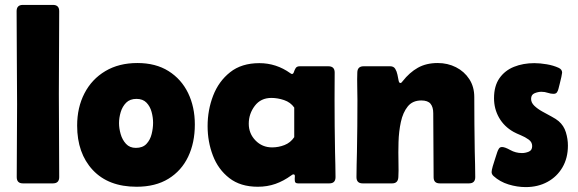

<svg xmlns="http://www.w3.org/2000/svg" viewBox="-20 -744 2347 779"><path d="M47.4 -698.7Q47.4 -724.1 72.8 -724.1H194.8Q220.2 -724.1 220.2 -698.7Q220.2 -614.7 219.5 -530.5Q218.8 -446.3 218.8 -362.3Q218.8 -278.3 219.5 -194.1Q220.2 -109.9 220.2 -25.4Q220.2 0 194.8 0H72.8Q47.9 0 47.9 -25.4Q47.9 -99.6 48.6 -173.3Q49.3 -247.1 49.3 -320.8Q49.3 -415.5 48.3 -510Q47.4 -604.5 47.4 -698.7Z M293 -234.4Q293 -308.1 322.8 -365.5Q352.5 -422.9 407.5 -455.6Q462.4 -488.3 537.6 -488.3Q611.8 -488.3 663.8 -455.6Q715.8 -422.9 743.2 -366.5Q770.5 -310.1 770.5 -238.8Q770.5 -165 743.4 -108.2Q716.3 -51.3 663.6 -18.8Q610.8 13.7 534.2 13.7Q419.9 13.7 356.4 -54.2Q293 -122.1 293 -234.4ZM462.9 -244.1Q462.9 -223.6 469.5 -200.2Q476.1 -176.8 491.2 -160.4Q506.3 -144 531.2 -144Q559.1 -144 574.2 -160.2Q589.4 -176.3 595.2 -200Q601.1 -223.6 601.1 -246.1Q601.1 -267.6 595 -290Q588.9 -312.5 574.2 -327.6Q559.6 -342.8 533.7 -342.8Q507.3 -342.8 491.9 -327.4Q476.6 -312 469.7 -289.1Q462.9 -266.1 462.9 -244.1Z M1025.9 13.7Q955.6 13.7 910.4 -21.5Q865.2 -56.6 843.8 -112.8Q822.3 -168.9 822.3 -232.4Q822.3 -297.4 844.7 -355.7Q867.2 -414.1 913.6 -450.9Q960 -487.8 1032.2 -487.8Q1101.1 -487.8 1158.2 -446.8Q1162.1 -443.8 1164.6 -443.8Q1169.9 -443.8 1172.4 -451.7Q1174.8 -459.5 1179.4 -467.3Q1184.1 -475.1 1195.8 -475.1H1312.5Q1337.9 -475.1 1337.9 -449.7Q1337.9 -421.9 1337.6 -394.3Q1337.4 -366.7 1337.4 -338.9Q1337.4 -285.6 1337.9 -232.7Q1338.4 -179.7 1339.4 -126.5Q1339.8 -101.1 1340.6 -75.9Q1341.3 -50.8 1341.3 -25.4Q1341.3 0 1316.4 0H1189Q1177.2 0 1176.3 -9.3Q1175.3 -18.6 1176.3 -27.6Q1177.2 -36.6 1170.4 -36.6Q1167 -36.6 1161.6 -32.2Q1130.9 -9.8 1097.7 2Q1064.5 13.7 1025.9 13.7ZM1084 -146Q1109.9 -146 1134.3 -155.5Q1158.7 -165 1173.8 -187.5V-307.6Q1158.7 -329.1 1132.6 -337.9Q1106.4 -346.7 1081.1 -346.7Q1038.1 -346.7 1013.7 -314.5Q989.3 -282.2 989.3 -242.2Q989.3 -202.1 1016.6 -174.1Q1043.9 -146 1084 -146Z M1563.5 -475.1Q1577.1 -475.1 1583.5 -464.8Q1589.8 -454.6 1592.5 -441.2Q1595.2 -427.7 1597.2 -417.5Q1599.1 -407.2 1604.5 -407.2Q1607.4 -407.2 1609.6 -409.7Q1611.8 -412.1 1613.3 -414.1Q1641.6 -450.2 1675.5 -469.2Q1709.5 -488.3 1755.9 -488.3Q1796.4 -488.3 1830.1 -471.2Q1863.8 -454.1 1884 -423.1Q1904.3 -392.1 1904.3 -350.1Q1904.3 -295.4 1904.8 -240.5Q1905.3 -185.5 1906.2 -130.4Q1906.7 -104 1907.5 -77.6Q1908.2 -51.3 1908.2 -25.4Q1908.2 0 1882.8 0H1764.2Q1739.3 0 1739.3 -24.9L1737.8 -284.7Q1737.8 -309.6 1726.8 -323Q1715.8 -336.4 1689.5 -336.4Q1653.8 -336.4 1634.3 -312Q1614.7 -287.6 1606.4 -249Q1598.1 -210.4 1596.9 -167.5Q1595.7 -124.5 1596.7 -86.2Q1597.7 -47.9 1596.2 -24.9Q1594.7 0 1571.3 0H1451.2Q1426.3 0 1426.3 -25.4Q1426.3 -50.8 1427 -75.9Q1427.7 -101.1 1428.2 -126.5Q1429.2 -179.7 1429.7 -232.7Q1430.2 -285.6 1430.2 -338.9Q1430.2 -366.2 1429.4 -394.3Q1428.7 -422.4 1429.7 -449.7Q1430.2 -475.1 1455.1 -475.1Z M2112.8 15.1Q2078.6 15.1 2043.5 4.4Q2008.3 -6.3 1982.4 -29.8Q1974.6 -37.1 1974.6 -45.9Q1974.6 -53.2 1979.2 -69.3Q1983.9 -85.4 1989.5 -102.1Q1995.1 -118.7 1997.6 -127Q2000 -134.3 2004.2 -140.9Q2008.3 -147.5 2017.1 -147.5Q2028.3 -147.5 2050.3 -135.3Q2072.3 -123 2097.7 -123Q2111.8 -123 2125.5 -128.7Q2139.2 -134.3 2139.2 -151.4Q2139.2 -167.5 2125 -177.7Q2110.8 -188 2093 -195.3Q2075.2 -202.6 2063.5 -209Q2025.4 -230.5 2004.9 -266.4Q1984.4 -302.2 1984.4 -345.7Q1984.4 -395 2006.3 -426.5Q2028.3 -458 2065.4 -472.9Q2102.5 -487.8 2147.9 -487.8Q2170.9 -487.8 2198.2 -483.2Q2225.6 -478.5 2246.6 -468.8Q2260.7 -462.4 2260.7 -449.2Q2260.7 -445.8 2257.6 -431.6Q2254.4 -417.5 2250.7 -402.8Q2247.1 -388.2 2245.6 -382.8Q2243.7 -375 2239.5 -369.1Q2235.4 -363.3 2225.6 -363.3Q2214.8 -363.3 2202.6 -367.4Q2190.4 -371.6 2176.8 -371.6Q2163.1 -371.6 2148.9 -365.7Q2134.8 -359.9 2134.8 -342.8Q2134.8 -327.6 2147.9 -314.9Q2161.1 -302.2 2180.4 -291.5Q2199.7 -280.8 2218 -271Q2236.3 -261.2 2246.6 -252.4Q2267.6 -234.4 2275.9 -207.3Q2284.2 -180.2 2284.2 -153.3Q2284.2 -103 2262.2 -65.2Q2240.2 -27.3 2201.4 -6.1Q2162.6 15.1 2112.8 15.1Z"/></svg>

Font: Belanosima SemiBold
Style: Regular
Weight: 600
Designer: The DocRepair Project, Santiago Orozco
Foundry: Google
Version: Version 2.000